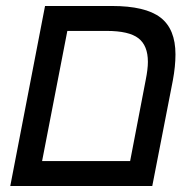

<svg xmlns="http://www.w3.org/2000/svg" viewBox="-20 -619 640 639"><path d="M486.8 0H14.2L129.9 -599.1H352.1Q463.9 -599.1 513.9 -560.8Q564 -522.5 564 -438Q564 -398.4 555.2 -351.1ZM204.1 -516.1 120.1 -83H413.1L464.8 -352.1Q472.2 -388.7 472.2 -413.1Q472.2 -467.3 440.7 -491.7Q409.2 -516.1 335 -516.1Z"/></svg>

Font: Liberation Mono
Style: Italic
Weight: 400
Italic angle: -12°
Monospace: yes
Designer: Steve Matteson
Foundry: Ascender Corporation
Version: Version 2.1.5